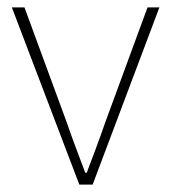

<svg xmlns="http://www.w3.org/2000/svg" viewBox="-20 -498 462 518"><path d="M194 0 12 -478H46L160 -168Q172 -133 185 -98.5Q198 -64 210 -32H214Q226 -64 239 -98.5Q252 -133 264 -168L378 -478H410L230 0Z"/></svg>

Font: TypoPRO Source Sans Pro
Style: Regular
Weight: 200
Designer: Paul D. Hunt
Foundry: Adobe Systems Incorporated
Version: Version 2.020;PS 2.000;hotconv 1.0.86;makeotf.lib2.5.63406